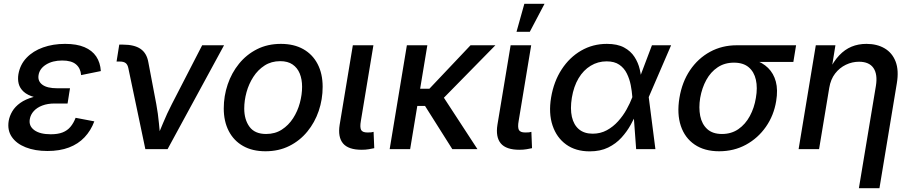

<svg xmlns="http://www.w3.org/2000/svg" viewBox="-20 -779 4764 1003"><path d="M228 9.8Q162.6 9.8 114 -9.5Q65.4 -28.8 41.5 -64Q17.6 -99.1 25.4 -147.5Q29.8 -172.9 44.2 -197.3Q58.6 -221.7 85.7 -241.2Q112.8 -260.7 155 -272.5Q197.3 -284.2 256.8 -284.2H340.3L333 -238.3H265.1Q229 -238.3 201.2 -227.8Q173.3 -217.3 156.5 -198.7Q139.6 -180.2 135.7 -156.7Q129.4 -121.1 158.9 -99.4Q188.5 -77.6 245.1 -77.6Q282.7 -77.6 307.4 -87.4Q332 -97.2 348.1 -116.5Q364.3 -135.7 375 -163.6L472.7 -145Q454.6 -96.7 421.6 -61.8Q388.7 -26.9 340.3 -8.5Q292 9.8 228 9.8ZM253.9 -261.2Q196.8 -261.2 160.2 -271.5Q123.5 -281.7 103.5 -300Q83.5 -318.4 77.6 -341.8Q71.8 -365.2 76.2 -391.6Q85 -441.9 118.9 -477.3Q152.8 -512.7 204.8 -531.2Q256.8 -549.8 319.8 -549.8Q380.9 -549.8 421.1 -532.7Q461.4 -515.6 482.7 -483.9Q503.9 -452.1 506.8 -407.7L403.8 -386.7Q400.9 -422.4 377.2 -442.6Q353.5 -462.9 305.2 -462.9Q254.4 -462.9 220.2 -441.4Q186 -419.9 181.2 -385.3Q176.8 -354.5 201.7 -336.2Q226.6 -317.9 278.8 -317.9H345.7L336.4 -261.2Z M739.3 0 650.4 -423.3Q646.5 -441.9 636.2 -449.7Q626 -457.5 605.5 -457.5H588.9L603 -545.9H622.1Q681.6 -545.9 714.1 -523.7Q746.6 -501.5 754.9 -454.1L796.4 -235.4Q805.7 -185.1 810.3 -134.8Q814.9 -84.5 819.8 -35.6H789.1Q811 -85 831.5 -135.3Q852.1 -185.5 877.9 -235.4L1036.1 -542.5H1150.4L855.5 0Z M1366.7 11.2Q1298.3 11.2 1249.8 -16.4Q1201.2 -43.9 1175 -94.5Q1148.9 -145 1148.9 -212.4Q1148.9 -277.3 1169.4 -337.9Q1189.9 -398.4 1228.8 -446.3Q1267.6 -494.1 1322.8 -522Q1377.9 -549.8 1447.3 -549.8Q1515.6 -549.8 1564.5 -522.2Q1613.3 -494.6 1639.4 -444.1Q1665.5 -393.6 1665.5 -325.7Q1665.5 -259.8 1645 -199.5Q1624.5 -139.2 1585.4 -91.6Q1546.4 -43.9 1491.2 -16.4Q1436 11.2 1366.7 11.2ZM1370.1 -79.1Q1417 -79.1 1452.1 -101.8Q1487.3 -124.5 1511 -161.1Q1534.7 -197.8 1546.4 -241.2Q1558.1 -284.7 1558.1 -325.7Q1558.1 -364.7 1545.9 -394.8Q1533.7 -424.8 1508.5 -442.1Q1483.4 -459.5 1443.8 -459.5Q1397.5 -459.5 1362.3 -436.8Q1327.1 -414.1 1303.5 -377.4Q1279.8 -340.8 1267.8 -297.4Q1255.9 -253.9 1255.9 -211.9Q1255.9 -154.3 1283.4 -116.7Q1311 -79.1 1370.1 -79.1Z M1869.6 3.4Q1799.8 3.4 1772 -29.8Q1744.1 -63 1754.4 -127.4L1823.2 -542.5H1930.7L1865.2 -147.5Q1859.4 -114.7 1866.2 -100.8Q1873 -86.9 1899.4 -86.9Q1911.6 -86.9 1918.9 -87.6Q1926.3 -88.4 1931.6 -90.3L1935.1 -4.9Q1924.3 -2.4 1907 0.5Q1889.6 3.4 1869.6 3.4Z M2212.4 -542.5 2122.6 0H2015.6L2105.5 -542.5ZM2567.9 -542.5 2256.8 -225.6H2126L2140.1 -315.4H2223.1L2438 -542.5ZM2342.8 0 2198.2 -229 2277.8 -300.8 2474.1 0Z M2693.8 3.4Q2624 3.4 2596.2 -29.8Q2568.4 -63 2578.6 -127.4L2647.5 -542.5H2754.9L2689.5 -147.5Q2683.6 -114.7 2690.4 -100.8Q2697.3 -86.9 2723.6 -86.9Q2735.8 -86.9 2743.2 -87.6Q2750.5 -88.4 2755.9 -90.3L2759.3 -4.9Q2748.5 -2.4 2731.2 0.5Q2713.9 3.4 2693.8 3.4ZM2678.2 -612.8 2719.2 -759.3H2824.7L2747.6 -612.8Z M3060.5 11.7Q2987.3 11.7 2937.5 -24.2Q2887.7 -60.1 2866.5 -123.5Q2845.2 -187 2858.9 -269.5Q2873 -353.5 2914.1 -416.5Q2955.1 -479.5 3015.9 -514.6Q3076.7 -549.8 3150.4 -549.8Q3205.1 -549.8 3240 -531Q3274.9 -512.2 3294.4 -481.9Q3314 -451.7 3322 -417Q3330.1 -382.3 3331.1 -350.6H3367.2L3368.7 -273.4L3403.8 0H3303.2L3283.2 -272.9Q3281.2 -302.2 3274.9 -334.5Q3268.6 -366.7 3254.6 -395Q3240.7 -423.3 3215.3 -440.9Q3189.9 -458.5 3148.9 -458.5Q3103.5 -458.5 3065.7 -435.5Q3027.8 -412.6 3002.4 -370.1Q2977.1 -327.6 2967.3 -268.6Q2958 -210.9 2967.5 -168.7Q2977.1 -126.5 3004.6 -103.5Q3032.2 -80.6 3076.2 -80.6Q3116.7 -80.6 3149.9 -98.6Q3183.1 -116.7 3209 -145.5Q3234.9 -174.3 3253.2 -207.3Q3271.5 -240.2 3282.7 -270L3385.7 -542.5H3485.8L3368.2 -270L3341.8 -195.3H3308.6Q3294.9 -163.6 3275.1 -127.7Q3255.4 -91.8 3226.6 -60.1Q3197.8 -28.3 3157 -8.3Q3116.2 11.7 3060.5 11.7Z M3736.8 11.2Q3660.2 11.2 3608.9 -23.7Q3557.6 -58.6 3536.6 -121.3Q3515.6 -184.1 3529.3 -267.6Q3543 -350.6 3584.7 -412.4Q3626.5 -474.1 3689.2 -508.3Q3752 -542.5 3828.6 -542.5H4138.7L4124.5 -455.6H3890.6L3814 -451.7Q3765.1 -451.7 3728.8 -427.2Q3692.4 -402.8 3669.7 -361.3Q3647 -319.8 3637.7 -267.6Q3629.4 -216.3 3637.9 -173.3Q3646.5 -130.4 3674.6 -104.7Q3702.6 -79.1 3751.5 -79.1Q3800.8 -79.1 3837.4 -104.5Q3874 -129.9 3897.2 -172.9Q3920.4 -215.8 3928.7 -267.6Q3938 -320.8 3928.7 -362.3Q3919.4 -403.8 3891.1 -427.7Q3862.8 -451.7 3814 -451.7L3818.8 -480.5Q3874.5 -480.5 3918.9 -466.6Q3963.4 -452.6 3992.4 -424.1Q4021.5 -395.5 4033 -352.5Q4044.4 -309.6 4034.7 -251Q4022.5 -175.8 3981 -116.5Q3939.5 -57.1 3876.7 -22.9Q3814 11.2 3736.8 11.2Z M4312 -320.3 4258.8 0H4151.9L4241.7 -542.5H4344.2L4322.8 -409.7H4310.5Q4335 -459 4364 -489.7Q4393.1 -520.5 4428.5 -535.2Q4463.9 -549.8 4506.3 -549.8Q4561.5 -549.8 4601.3 -526.4Q4641.1 -502.9 4658.7 -457.3Q4676.3 -411.6 4665 -343.8L4574.2 204.1H4466.8L4555.7 -330.6Q4565.4 -390.6 4543 -423.6Q4520.5 -456.5 4467.3 -456.5Q4431.6 -456.5 4398.7 -440.7Q4365.7 -424.8 4342.5 -394.8Q4319.3 -364.7 4312 -320.3Z"/></svg>

Font: Inter 16pt Medium
Style: Italic
Weight: 500
Italic angle: -9.3988°
Version: Version 4.001;git-66647c0bb